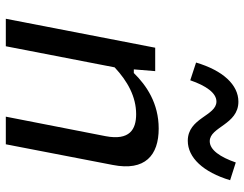

<svg xmlns="http://www.w3.org/2000/svg" viewBox="-110 -730 840 660"><g transform="rotate(90 310.0 -400.0)"><path d="M476 0 547 -367.5C569 -479 513.5 -525.5 422 -525.5C335 -525.5 273.5 -483.5 231 -440H218.5L224.5 -513.5H144L44.5 0H139L211.5 -374C259 -418.5 312.5 -448 372.5 -448C424.5 -448 464 -426 448 -342.5L381 0ZM329.5 -799.5C272 -799.5 222.5 -747 195 -654L256 -634C274.5 -688 299.5 -724 329 -724C378.5 -724 385 -625.5 464 -625.5C521.5 -625.5 571.5 -678 599.5 -771L538.5 -790.5C520 -737 495.5 -701 465.5 -701C416 -701 408.5 -799.5 329.5 -799.5Z"/></g></svg>

Font: Monaspace Neon
Style: Italic
Weight: 400
Italic angle: -11°
Designer: Riley Cran & the Lettermatic Team
Foundry: Lettermatic
Version: Version 1.200 (Monaspace Neon)